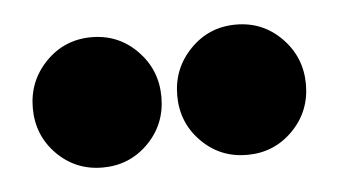

<svg xmlns="http://www.w3.org/2000/svg" viewBox="-28 -783 396 225"><g transform="rotate(-5 170.5 -670.5)"><path d="M201.7 -724.6Q223.6 -747.1 255.4 -747.1Q287.1 -747.1 309.1 -724.6Q331.1 -702.1 331.1 -670.2Q331.1 -638.2 309.1 -616Q287.1 -593.8 255.4 -593.8Q223.6 -593.8 201.7 -616Q179.7 -638.2 179.7 -670.2Q179.7 -702.1 201.7 -724.6ZM31.7 -724.6Q53.7 -747.1 85.4 -747.1Q117.2 -747.1 139.2 -724.6Q161.1 -702.1 161.1 -670.2Q161.1 -638.2 139.2 -616Q117.2 -593.8 85.4 -593.8Q53.7 -593.8 31.7 -616Q9.8 -638.2 9.8 -670.2Q9.8 -702.1 31.7 -724.6Z"/></g></svg>

Font: Classica
Style: Bold
Weight: 700
Designer: Wojciech Kalinowski "wmk69" (wmk69@o2.pl)
Foundry: Wojciech Kalinowski "wmk69" (wmk69@o2.pl)
Version: Version 2.1.1; 2021-05-14